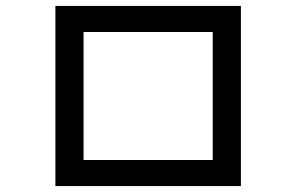

<svg xmlns="http://www.w3.org/2000/svg" viewBox="-20 -617 1002 648"><path d="M167 -597H793V11H167ZM262 -509V-77H698V-509Z"/></svg>

Font: Gmarket Sans TTF Medium
Style: Regular
Weight: 500
Designer: Creative Director : Sungho Lee; Art Director : Kiwoong Choi; Project Manager : Sori Yang, Jongwook Yoon; Font Designer :
Foundry: Sandoll Inc.
Version: Version 1.000;hotconv 1.0.109;makeotfexe 2.5.65596